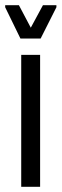

<svg xmlns="http://www.w3.org/2000/svg" viewBox="-43 -722 238 742"><path d="M39 0V-510H112V0ZM36 -573 -23 -694V-702H30L76 -615L123 -702H175V-694L114 -573Z"/></svg>

Font: Saira Ultra Condensed Medium
Style: Regular
Weight: 500
Width: 1
Designer: Hector Gatti with collaboration of the Omnibus-Type team
Foundry: Omnibus-Type
Version: Version 1.001; ttfautohint (v1.8)